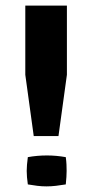

<svg xmlns="http://www.w3.org/2000/svg" viewBox="-20 -662 328 683"><path d="M100 -178 70 -396V-642H218V-396L188 -178ZM214 -103Q216 -88 216.5 -76.5Q217 -65 217 -54Q217 -35 214 -6Q196 -3 179 -1Q162 1 145 1Q129 1 112.5 -1Q96 -3 79 -6Q77 -20 76 -31.5Q75 -43 75 -54Q75 -64 76 -76Q77 -88 79 -103Q112 -109 147 -109Q180 -109 214 -103Z"/></svg>

Font: Bakbak One
Style: Regular
Weight: 400
Designer: Saumya Kishore and Sanchit Sawaria
Foundry: A Good Feeling
Version: Version 1.003; ttfautohint (v1.8.3)